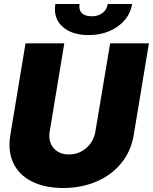

<svg xmlns="http://www.w3.org/2000/svg" viewBox="-20 -948 778 977"><path d="M540.5 -727.5H737.8L660.6 -261.7Q647 -178.7 597.2 -117.9Q547.4 -57.1 471.2 -24.4Q395 8.3 301.3 8.8Q207.5 8.3 142.3 -24.4Q77.1 -57.1 48.1 -117.9Q19 -178.7 32.7 -261.7L109.9 -727.5H307.1L232.9 -278.3Q224.6 -228 252.2 -195.1Q279.8 -162.1 330.6 -162.1Q381.3 -162.1 419.2 -195.1Q457 -228 465.3 -278.3ZM431.2 -769.5Q344.2 -769.5 297.1 -813.2Q250 -856.9 261.7 -927.7H384.8Q379.9 -898.4 396.2 -881.8Q412.6 -865.2 446.8 -865.2Q480 -865.2 501.7 -881.8Q523.4 -898.4 528.3 -927.7H652.3Q644.5 -880.9 614 -845.2Q583.5 -809.6 536.4 -789.6Q489.3 -769.5 431.2 -769.5Z"/></svg>

Font: Inter Tight Black
Style: Italic
Weight: 900
Italic angle: -9.39999°
Designer: Rasmus Andersson
Foundry: rsms
Version: Version 3.004; ttfautohint (v1.8.4.7-5d5b)